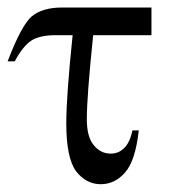

<svg xmlns="http://www.w3.org/2000/svg" viewBox="-20 -467 478 502"><path d="M376 -447.3Q376 -428.7 376 -375Q337.9 -375 223.6 -375Q207 -214.8 207 -155.3Q207 -108.4 225.6 -86.9Q243.2 -65.4 269.5 -65.4Q290 -65.4 303.7 -79.1Q319.3 -92.8 326.2 -126Q332 -126 342.8 -126Q334 -45.9 306.6 -15.6Q280.3 14.6 243.2 14.6Q205.1 14.6 178.7 -19.5Q153.3 -54.7 153.3 -144.5Q153.3 -214.8 169.9 -375Q155.3 -375 125 -375Q85 -375 62.5 -361.3Q40 -346.7 18.6 -306.6Q11.7 -306.6 0 -306.6Q35.2 -399.4 62.5 -423.8Q90.8 -447.3 141.6 -447.3Q219.7 -447.3 376 -447.3Z"/></svg>

Font: Griech2
Style: Regular
Weight: 400
Version: 001.007